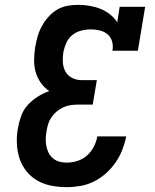

<svg xmlns="http://www.w3.org/2000/svg" viewBox="-20 -763 640 791"><path d="M255 8Q223 8 191.5 2Q160 -4 134 -19Q108 -34 89 -57.5Q70 -81 60.5 -110Q51 -139 49.5 -171.5Q48 -204 54 -235Q58 -260 67 -285Q76 -310 94 -330Q112 -350 135 -364.5Q158 -379 183 -388Q162 -402 148 -422Q134 -442 127 -466Q120 -490 120.5 -516.5Q121 -543 125 -569Q129 -591 135 -612.5Q141 -634 152 -654.5Q163 -675 179 -693Q195 -711 215 -723Q235 -735 257.5 -739Q280 -743 302 -743Q326 -743 349.5 -739Q373 -735 394 -726.5Q415 -718 433 -704Q451 -690 463 -671L473 -735H578L548 -554H443Q447 -573 442 -591.5Q437 -610 423.5 -621.5Q410 -633 391.5 -637.5Q373 -642 354 -642Q335 -642 315 -637Q295 -632 278.5 -619Q262 -606 253.5 -587Q245 -568 241 -548Q238 -528 239 -507Q240 -486 249.5 -468.5Q259 -451 277 -442Q295 -433 315 -433H379L362 -332H299Q284 -332 269 -329.5Q254 -327 240 -320.5Q226 -314 213.5 -303.5Q201 -293 192 -280Q183 -267 178.5 -252.5Q174 -238 172 -223Q169 -208 168.5 -192Q168 -176 171 -161Q174 -146 180.5 -133Q187 -120 198.5 -110.5Q210 -101 224.5 -97Q239 -93 255 -93Q277 -93 299 -100Q321 -107 338.5 -122.5Q356 -138 366.5 -158.5Q377 -179 381 -201H500Q494 -172 483.5 -145Q473 -118 456 -93.5Q439 -69 416 -48.5Q393 -28 366.5 -15Q340 -2 311.5 3Q283 8 255 8Z"/></svg>

Font: Iosevka Slab Extended Oblique
Style: Bold
Weight: 700
Width: 7
Italic angle: -9°
Monospace: yes
Designer: Belleve Invis
Foundry: Belleve Invis
Version: Version 11.1.1; ttfautohint (v1.8.3)